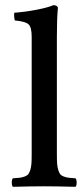

<svg xmlns="http://www.w3.org/2000/svg" viewBox="-20 -718 324 740"><path d="M199.2 -576.2V-122.1Q199.2 -100.6 200.2 -86.9Q201.2 -73.2 204.6 -62.7Q208 -52.2 211.9 -46.9Q215.8 -41.5 225.3 -37.8Q234.9 -34.2 244.4 -33Q253.9 -31.7 271 -30.8Q275.4 -26.4 275.4 -14.4Q275.4 -2.4 271 2Q196.8 0 149.9 0Q102.1 0 29.8 2Q25.4 -2.4 25.4 -14.4Q25.4 -26.4 29.8 -30.8Q46.9 -31.7 56.4 -33Q65.9 -34.2 75.4 -37.8Q85 -41.5 89.1 -46.9Q93.3 -52.2 96.7 -62.7Q100.1 -73.2 101.1 -86.9Q102.1 -100.6 102.1 -122.1V-576.2Q102.1 -612.8 90.3 -624Q78.6 -635.3 37.1 -639.2Q35.6 -644 34.7 -653.6Q33.7 -663.1 35.2 -668.9Q76.7 -671.9 120.8 -680.4Q165 -689 186 -698.2Q193.4 -698.2 198.2 -695.1Q203.1 -691.9 203.1 -687Q199.2 -646 199.2 -576.2Z"/></svg>

Font: Common Serif Medium
Style: Regular
Weight: 500
Designer: Philipp H. Poll, Khaled Hosny
Foundry: Stefan Peev, Context Ltd.
Version: Version 1.026